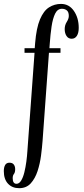

<svg xmlns="http://www.w3.org/2000/svg" viewBox="-90 -776 442 1006"><path d="M10.5 210Q-26 210 -48 186.5Q-70 163 -70 120.5Q-70 100.5 -63 88.5Q-56 76.5 -40.5 76.5Q-25 76.5 -17.8 86Q-10.5 95.5 -10.5 110.5Q-10.5 127.5 -17 135.5Q-23.5 143.5 -23.5 157.5Q-23.5 187 -3.5 187Q10.5 187 20.8 170.2Q31 153.5 37.5 127.2Q44 101 48 71.2Q52 41.5 53.5 15.5L91 -499.5H38.5V-523.5H92L94 -549.5Q100.5 -629.5 119.5 -674.5Q138.5 -719.5 167 -737.5Q195.5 -755.5 229.5 -755.5Q272 -755.5 297.2 -718.8Q322.5 -682 322.5 -630Q322.5 -603.5 312.8 -588.2Q303 -573 285.5 -573Q268 -573 258.5 -587.5Q249 -602 249 -623.5Q249 -644.5 259.8 -661.2Q270.5 -678 270.5 -692.5Q270.5 -713 260.2 -721.5Q250 -730 234.5 -730Q211.5 -730 199 -704.8Q186.5 -679.5 180.2 -637.2Q174 -595 170.5 -544.5L169 -523.5H227V-499.5H166.5L133 -37.5Q130.5 -3.5 125 39Q119.5 81.5 106.8 120.5Q94 159.5 71 184.8Q48 210 10.5 210Z"/></svg>

Font: Imbue 50pt Medium
Style: Regular
Weight: 500
Designer: Tyler Finck
Foundry: Etcetera Type Company
Version: Version 1.102; ttfautohint (v1.8.3)